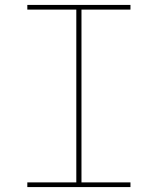

<svg xmlns="http://www.w3.org/2000/svg" viewBox="-20 -760 640 780"><path d="M91 -19H290V-721H91V-740H510V-721H311V-19H510V0H91Z"/></svg>

Font: IBM Plex Mono Thin
Style: Regular
Weight: 100
Monospace: yes
Designer: Mike Abbink, Paul van der Laan, Pieter van Rosmalen
Foundry: Bold Monday
Version: Version 2.3